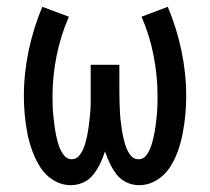

<svg xmlns="http://www.w3.org/2000/svg" viewBox="-20 -535 616 563"><path d="M188 8Q207 8 224.5 0Q242 -8 254 -23.5Q266 -39 274 -56Q282 -73 288 -91Q294 -73 302 -56Q310 -39 322 -23.5Q334 -8 351.5 0Q369 8 388 8Q415 8 439 -6.5Q463 -21 478 -44Q493 -67 502 -93Q511 -119 516 -145.5Q521 -172 523.5 -199Q526 -226 526 -253Q526 -320 512 -386.5Q498 -453 472 -515L395 -486Q419 -431 430.5 -371.5Q442 -312 442 -253Q442 -238 441.5 -223.5Q441 -209 439.5 -194Q438 -179 436 -164.5Q434 -150 431 -136Q428 -122 423.5 -108Q419 -94 410 -81Q401 -68 386 -68Q372 -68 363 -79.5Q354 -91 349.5 -104Q345 -117 342 -130Q339 -143 337 -156.5Q335 -170 333.5 -183.5Q332 -197 331.5 -210.5Q331 -224 330.5 -238Q330 -252 330 -265V-345H246V-265Q246 -252 246 -238Q246 -224 245 -210.5Q244 -197 242.5 -183.5Q241 -170 239 -156.5Q237 -143 234 -130Q231 -117 226.5 -104Q222 -91 213 -79.5Q204 -68 190 -68Q176 -68 166.5 -81Q157 -94 152.5 -108Q148 -122 145 -136Q142 -150 140 -164.5Q138 -179 136.5 -194Q135 -209 134.5 -223.5Q134 -238 134 -253Q134 -312 146 -371.5Q158 -431 182 -486L104 -515Q78 -453 64 -386.5Q50 -320 50 -253Q50 -226 52.5 -199Q55 -172 60 -145.5Q65 -119 74.5 -93Q84 -67 98.5 -44Q113 -21 137 -6.5Q161 8 188 8Z"/></svg>

Font: Iosevka SS01 Extended
Style: Regular
Weight: 400
Width: 7
Monospace: yes
Designer: Belleve Invis
Foundry: Belleve Invis
Version: Version 3.4.7; ttfautohint (v1.8.3)